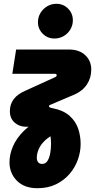

<svg xmlns="http://www.w3.org/2000/svg" viewBox="-20 -774 501 1012"><path d="M177 218Q108 218 69 178.5Q30 139 30 81Q30 40 48.5 -3Q67 -46 106.5 -85Q146 -124 211 -152L255 -61Q230 -47 211.5 -28Q193 -9 183.5 13.5Q174 36 174 58Q174 72 181 81Q188 90 202 90Q220 90 230 74.5Q240 59 244.5 35Q249 11 249 -15Q249 -37 246 -57.5Q243 -78 238 -90Q232 -99 214 -102Q196 -105 184 -106H116Q82 -106 57 -128Q32 -150 32 -188Q32 -224 52 -251Q72 -278 114 -296L270 -367Q275 -369 277 -372Q279 -375 279 -377Q279 -385 269 -385H45L65 -513H343Q398 -513 429.5 -483Q461 -453 461 -407Q461 -364 438.5 -329.5Q416 -295 373 -276L244 -221Q241 -220 239.5 -218Q238 -216 238 -214Q238 -209 247 -206L256 -204Q313 -193 345.5 -164.5Q378 -136 391.5 -97.5Q405 -59 405 -15Q405 27 390 68.5Q375 110 346 143.5Q317 177 275 197.5Q233 218 177 218ZM267 -571Q230 -571 205 -596.5Q180 -622 180 -657Q180 -684 193.5 -706Q207 -728 229 -741Q251 -754 277 -754Q314 -754 339 -728.5Q364 -703 364 -667Q364 -641 351 -619Q338 -597 316 -584Q294 -571 267 -571Z"/></svg>

Font: MuseoModerno
Style: Bold Italic
Weight: 700
Italic angle: -9°
Designer: Pablo Cosgaya, Héctor Gatti, Marcela Romero, and the Authors of The MuseoModerno Project.
Foundry: Omnibus-Type Team
Version: Version 1.003